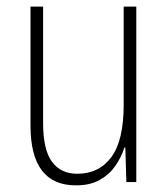

<svg xmlns="http://www.w3.org/2000/svg" viewBox="-20 -549 507 579"><path d="M391 -529V0H361L358 -104H355Q346 -75 328 -49Q310 -23 281 -6.5Q252 10 209 10Q72 10 72 -170V-529H110V-178Q110 -98 136.5 -61.5Q163 -25 213 -25Q279 -25 316 -75.5Q353 -126 353 -233V-529Z"/></svg>

Font: Noto Sans Sinhala Condensed ExtraLight
Style: Regular
Weight: 200
Width: 3
Designer: Jelle Bosma - Monotype Design Team
Foundry: Monotype Imaging Inc.
Version: Version 2.006; ttfautohint (v1.8.4.7-5d5b)